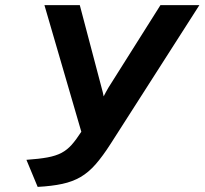

<svg xmlns="http://www.w3.org/2000/svg" viewBox="-20 -720 801 752"><path d="M127.5 12 83.5 -94Q133.5 -97.5 166 -103.5Q198.5 -109.5 220.8 -121.2Q243 -133 260.8 -153Q278.5 -173 298.5 -204L154 -700H292.5L378 -376Q380.5 -367.5 382.5 -359Q384.5 -350.5 386 -342.5Q394 -358.5 404.5 -376.5L608.5 -700H761L413.5 -157Q382.5 -108.5 354.8 -76.8Q327 -45 295.8 -26.8Q264.5 -8.5 224 0.2Q183.5 9 127.5 12Z"/></svg>

Font: Overpass
Style: Bold Italic
Weight: 700
Italic angle: -10°
Designer: Delve Withrington, Dave Bailey, Thomas Jockin
Foundry: Delve Fonts LLC
Version: Version 4.000; ttfautohint (v1.8.3)